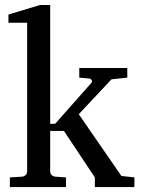

<svg xmlns="http://www.w3.org/2000/svg" viewBox="-20 -757 574 777"><path d="M363.8 0V-39.1L238.8 -227.1H183.1V-64Q183.1 -54.7 189 -48.8Q194.8 -43 204.1 -42L247.1 -39.1V0H20V-39.1L68.8 -42Q78.1 -43 84 -48.8Q89.8 -54.7 89.8 -64V-665H14.2V-698.2L142.1 -736.8H183.1V-255.9H203.1L350.1 -421.9Q354 -426.8 351.3 -432.4Q348.6 -438 341.8 -439L300.8 -442.9V-481.9H495.1V-442.9L431.2 -436L298.8 -294.9L471.2 -44.9L523.9 -39.1V0Z"/></svg>

Font: BabelStone Ogham Lithic
Style: Regular
Weight: 400
Designer: Andrew West
Foundry: BabelStone
Version: Version 1.02 March 14, 2022